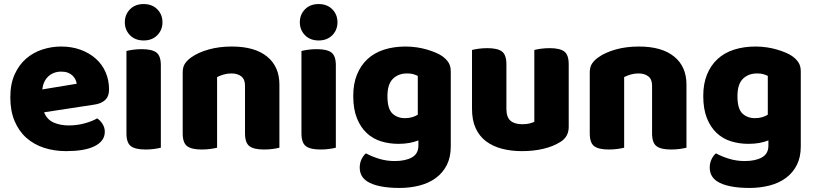

<svg xmlns="http://www.w3.org/2000/svg" viewBox="-20 -731 4031 949"><path d="M198 -176Q212 -140 245 -125.5Q278 -111 319 -111Q361 -111 399 -121.5Q437 -132 460 -146Q476 -136 487 -118Q498 -100 498 -80Q498 -55 484 -37Q470 -19 444.5 -7Q419 5 384 10.5Q349 16 307 16Q248 16 197.5 -0.5Q147 -17 110 -50Q73 -83 52 -133Q31 -183 31 -250Q31 -316 52.5 -363.5Q74 -411 109.5 -441.5Q145 -472 190 -486.5Q235 -501 282 -501Q335 -501 378.5 -485Q422 -469 453.5 -441Q485 -413 502 -374Q519 -335 519 -289Q519 -255 500 -237Q481 -219 447 -214ZM283 -377Q245 -377 219.5 -354Q194 -331 189 -289L359 -317Q358 -327 353 -337.5Q348 -348 339 -357Q330 -366 316 -371.5Q302 -377 283 -377Z M605 -479Q616 -482 636.5 -485Q657 -488 681 -488Q731 -488 753 -471.5Q775 -455 775 -408V-1Q764 2 743.5 5Q723 8 699 8Q649 8 627 -8.5Q605 -25 605 -72ZM597 -621Q597 -659 622.5 -685Q648 -711 690 -711Q732 -711 757.5 -685Q783 -659 783 -621Q783 -583 757.5 -557Q732 -531 690 -531Q648 -531 622.5 -557Q597 -583 597 -621Z M1361 -1Q1350 2 1329.5 5Q1309 8 1285 8Q1235 8 1213 -8.5Q1191 -25 1191 -72V-308Q1191 -339 1172.5 -353.5Q1154 -368 1124 -368Q1104 -368 1086.5 -363Q1069 -358 1053 -350V-1Q1042 2 1021.5 5Q1001 8 977 8Q927 8 905 -8.5Q883 -25 883 -72V-373Q883 -400 894.5 -417Q906 -434 926 -448Q960 -472 1011.5 -486.5Q1063 -501 1126 -501Q1239 -501 1300 -451.5Q1361 -402 1361 -313Z M1470 -479Q1481 -482 1501.5 -485Q1522 -488 1546 -488Q1596 -488 1618 -471.5Q1640 -455 1640 -408V-1Q1629 2 1608.5 5Q1588 8 1564 8Q1514 8 1492 -8.5Q1470 -25 1470 -72ZM1462 -621Q1462 -659 1487.5 -685Q1513 -711 1555 -711Q1597 -711 1622.5 -685Q1648 -659 1648 -621Q1648 -583 1622.5 -557Q1597 -531 1555 -531Q1513 -531 1487.5 -557Q1462 -583 1462 -621Z M2048 -37Q2028 -29 2003.5 -24.5Q1979 -20 1949 -20Q1904 -20 1863.5 -32.5Q1823 -45 1792.5 -73.5Q1762 -102 1744 -147Q1726 -192 1726 -257Q1726 -317 1744.5 -362.5Q1763 -408 1796.5 -439Q1830 -470 1878 -485.5Q1926 -501 1985 -501Q2013 -501 2040 -497Q2067 -493 2090.5 -486Q2114 -479 2133 -471Q2152 -463 2165 -454Q2185 -440 2196.5 -422.5Q2208 -405 2208 -378V-7Q2208 46 2188.5 84.5Q2169 123 2134.5 148.5Q2100 174 2053.5 186Q2007 198 1954 198Q1900 198 1859 189.5Q1818 181 1794 165Q1758 141 1758 97Q1758 74 1767.5 55Q1777 36 1789 27Q1818 43 1854.5 54Q1891 65 1931 65Q1984 65 2016 47Q2048 29 2048 -11ZM1981 -147Q2001 -147 2016.5 -151.5Q2032 -156 2045 -164V-356Q2034 -361 2022.5 -364.5Q2011 -368 1992 -368Q1949 -368 1922 -341.5Q1895 -315 1895 -256Q1895 -193 1919.5 -170Q1944 -147 1981 -147Z M2313 -484Q2324 -487 2344.5 -490Q2365 -493 2389 -493Q2439 -493 2461 -476.5Q2483 -460 2483 -413V-193Q2483 -152 2503 -134.5Q2523 -117 2561 -117Q2584 -117 2598.5 -121Q2613 -125 2621 -129V-484Q2632 -487 2652.5 -490Q2673 -493 2697 -493Q2747 -493 2769 -476.5Q2791 -460 2791 -413V-104Q2791 -54 2749 -29Q2714 -7 2665.5 4.5Q2617 16 2560 16Q2506 16 2460.5 4Q2415 -8 2382 -33Q2349 -58 2331 -97.5Q2313 -137 2313 -193Z M3373 -1Q3362 2 3341.5 5Q3321 8 3297 8Q3247 8 3225 -8.5Q3203 -25 3203 -72V-308Q3203 -339 3184.5 -353.5Q3166 -368 3136 -368Q3116 -368 3098.5 -363Q3081 -358 3065 -350V-1Q3054 2 3033.5 5Q3013 8 2989 8Q2939 8 2917 -8.5Q2895 -25 2895 -72V-373Q2895 -400 2906.5 -417Q2918 -434 2938 -448Q2972 -472 3023.5 -486.5Q3075 -501 3138 -501Q3251 -501 3312 -451.5Q3373 -402 3373 -313Z M3778 -37Q3758 -29 3733.5 -24.5Q3709 -20 3679 -20Q3634 -20 3593.5 -32.5Q3553 -45 3522.5 -73.5Q3492 -102 3474 -147Q3456 -192 3456 -257Q3456 -317 3474.5 -362.5Q3493 -408 3526.5 -439Q3560 -470 3608 -485.5Q3656 -501 3715 -501Q3743 -501 3770 -497Q3797 -493 3820.5 -486Q3844 -479 3863 -471Q3882 -463 3895 -454Q3915 -440 3926.5 -422.5Q3938 -405 3938 -378V-7Q3938 46 3918.5 84.5Q3899 123 3864.5 148.5Q3830 174 3783.5 186Q3737 198 3684 198Q3630 198 3589 189.5Q3548 181 3524 165Q3488 141 3488 97Q3488 74 3497.5 55Q3507 36 3519 27Q3548 43 3584.5 54Q3621 65 3661 65Q3714 65 3746 47Q3778 29 3778 -11ZM3711 -147Q3731 -147 3746.5 -151.5Q3762 -156 3775 -164V-356Q3764 -361 3752.5 -364.5Q3741 -368 3722 -368Q3679 -368 3652 -341.5Q3625 -315 3625 -256Q3625 -193 3649.5 -170Q3674 -147 3711 -147Z"/></svg>

Font: Baloo Bhaina 2 ExtraBold
Style: Regular
Weight: 800
Designer: Yesha Goshar, Manish Minz, Shuchita Grover and Ek Type
Foundry: Ek Type
Version: Version 1.640;hotconv 1.0.111;makeotfexe 2.5.65597; ttfautoh